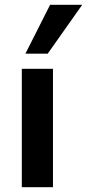

<svg xmlns="http://www.w3.org/2000/svg" viewBox="-20 -781 363 801"><path d="M71 0V-494H201V0ZM86 -557 189 -761H323L179 -557Z"/></svg>

Font: Nunito Sans 10pt
Style: Bold
Weight: 700
Designer: Vernon Adams
Foundry: Vernon Adams
Version: Version 3.101;gftools[0.9.27]